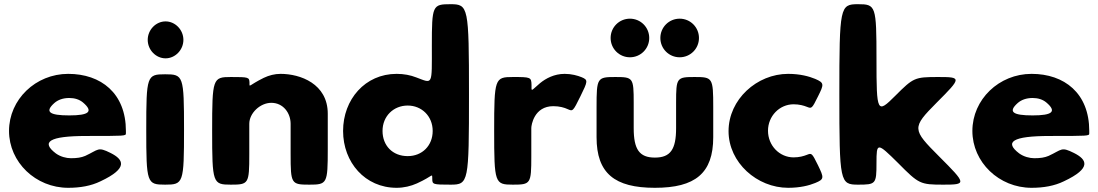

<svg xmlns="http://www.w3.org/2000/svg" viewBox="-20 -880 5234 915"><path d="M580 -244V-256C580 -436 461 -528 305 -528C150 -528 23 -406 23 -256C23 -107 150 15 305 15C362 15 414 6 459 -16C593 -79 569 -120 507 -151C445 -182 451 -167 386 -137C367 -129 347 -126 318 -126C296 -126 268 -133 246 -149C175 -203 212 -232 393 -232C574 -232 580 -232 580 -244ZM239 -389C256 -404 280 -413 310 -413C336 -413 358 -406 375 -392C427 -348 404 -330 310 -330C215 -330 192 -347 239 -389Z M767 0C854 0 857 -7 857 -263C857 -519 854 -526 767 -526C680 -526 677 -519 677 -263C677 -7 680 0 767 0ZM684 -690C684 -642 723 -602 769 -602C815 -602 854 -642 854 -690C854 -738 815 -778 769 -778C723 -778 684 -738 684 -690Z M1080 0C1165 0 1168 -4 1168 -145V-290C1168 -341 1220 -390 1273 -390C1330 -390 1365 -341 1365 -290V-145C1365 -4 1368 0 1454 0C1539 0 1542 -5 1542 -169V-338C1542 -481 1411 -528 1317 -528C1289 -528 1262 -521 1237 -509C1164 -473 1169 -460 1169 -486C1168 -512 1165 -513 1080 -513C994 -513 991 -506 991 -257C991 -7 994 0 1080 0Z M1615 -256C1615 -106 1720 15 1870 15C1905 15 1938 7 1967 -6C2046 -42 2039 -57 2040 -29C2040 -1 2042 0 2128 0C2213 0 2215 -12 2215 -430C2215 -848 2212 -860 2127 -860C2041 -860 2038 -854 2038 -662C2038 -470 2044 -481 1964 -511C1936 -522 1905 -528 1870 -528C1720 -528 1615 -406 1615 -256ZM1803 -256C1803 -327 1856 -377 1923 -377C1989 -377 2042 -327 2042 -256C2042 -186 1992 -136 1923 -136C1851 -136 1803 -186 1803 -256Z M2424 0C2509 0 2512 -4 2512 -135V-270C2512 -283 2525 -374 2617 -374C2647 -374 2670 -367 2685 -360C2710 -349 2710 -348 2746 -421C2782 -494 2783 -499 2752 -512C2732 -520 2704 -528 2671 -528C2621 -528 2581 -506 2554 -484C2509 -446 2513 -440 2513 -476C2512 -512 2509 -513 2424 -513C2338 -513 2335 -506 2335 -257C2335 -7 2338 0 2424 0Z M2982 -791C3033 -791 3074 -750 3074 -699C3074 -648 3033 -607 2982 -607C2931 -607 2890 -648 2890 -699C2890 -750 2931 -791 2982 -791ZM3219 -791C3270 -791 3311 -750 3311 -699C3311 -648 3270 -607 3219 -607C3168 -607 3127 -648 3127 -699C3127 -750 3168 -791 3219 -791ZM2912 -513C2826 -513 2823 -509 2823 -370V-226C2823 -54 2909 15 3101 15C3293 15 3379 -54 3379 -226V-370C3379 -509 3376 -513 3291 -513C3205 -513 3202 -510 3202 -391V-269C3202 -168 3175 -129 3101 -129C3027 -129 3000 -168 3000 -269V-391C3000 -510 2997 -513 2912 -513Z M3762 -383C3789 -383 3810 -377 3825 -371C3848 -362 3849 -361 3878 -420C3907 -478 3909 -485 3865 -504C3836 -516 3793 -528 3736 -528C3587 -528 3452 -406 3452 -255C3452 -105 3588 15 3736 15C3793 15 3836 4 3865 -8C3909 -26 3907 -33 3878 -93C3849 -152 3848 -151 3825 -142C3810 -136 3789 -130 3762 -130C3695 -130 3640 -186 3640 -257C3640 -327 3695 -383 3762 -383Z M4451 -513C4339 -513 4333 -510 4247 -424C4160 -337 4157 -341 4157 -597C4157 -853 4154 -860 4069 -860C3983 -860 3980 -848 3980 -430C3980 -12 3983 0 4069 0C4154 0 4157 -3 4157 -103C4157 -202 4160 -202 4260 -103C4359 -3 4365 0 4476 0C4587 0 4586 -4 4456 -134C4326 -264 4325 -271 4444 -391C4563 -510 4563 -513 4451 -513Z M5171 -244V-256C5171 -436 5052 -528 4896 -528C4741 -528 4614 -406 4614 -256C4614 -107 4741 15 4896 15C4953 15 5005 6 5050 -16C5184 -79 5160 -120 5098 -151C5036 -182 5042 -167 4977 -137C4958 -129 4938 -126 4909 -126C4887 -126 4859 -133 4837 -149C4766 -203 4803 -232 4984 -232C5165 -232 5171 -232 5171 -244ZM4830 -389C4847 -404 4871 -413 4901 -413C4927 -413 4949 -406 4966 -392C5018 -348 4995 -330 4901 -330C4806 -330 4783 -347 4830 -389Z"/></svg>

Font: Hussar Print
Style: Bold
Weight: 700
Foundry: Cannot Into Space Fonts
Version: Version 2.00